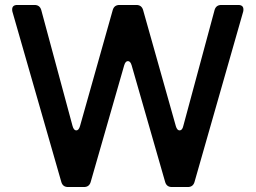

<svg xmlns="http://www.w3.org/2000/svg" viewBox="-20 -753 1029 773"><path d="M703 -228Q714 -228 718 -246L844 -713Q850 -733 871 -733H939Q960 -733 960 -715Q960 -709 959 -706L763 -20Q757 0 736 0H672Q651 0 645 -20L510 -490Q505 -507 495 -507Q485 -507 480 -490L345 -20Q339 0 318 0H254Q233 0 227 -20L30 -706Q29 -709 29 -715Q29 -733 50 -733H119Q140 -733 146 -713L272 -246Q277 -228 287 -228Q297 -228 302 -245L434 -713Q440 -733 461 -733H529Q550 -733 556 -713L688 -245Q693 -228 703 -228Z"/></svg>

Font: Shippori Gochic B2 Bold
Style: Regular
Weight: 700
Designer: FONTDASU
Foundry: FONTDASU / Google Inc. / but / Adobe
Version: Version 1.130